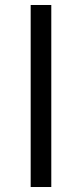

<svg xmlns="http://www.w3.org/2000/svg" viewBox="-20 -750 329 770"><path d="M103 0V-730H185.7V0Z"/></svg>

Font: M PLUS 1 Thin
Style: Regular
Weight: 100
Designer: Coji Morishita
Foundry: UNDERFOREST DESIGN
Version: Version 1.001